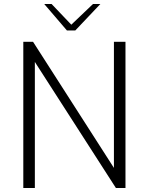

<svg xmlns="http://www.w3.org/2000/svg" viewBox="-20 -944 716 964"><path d="M97 -734H146L552 -101V-734H610V0H562L155 -633V0H97ZM202 -924H239L338 -820L447 -924H484L358 -791H316Z"/></svg>

Font: Exo Light
Style: Regular
Weight: 300
Designer: Natanael Gama
Foundry: Natanael Gama
Version: Version 1.500; ttfautohint (v1.6)